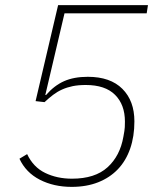

<svg xmlns="http://www.w3.org/2000/svg" viewBox="-20 -718 640 750"><path d="M553 -666H232L157 -347H160Q192 -384 230.5 -401Q269 -418 323 -418Q411 -418 458 -371Q505 -324 505 -244Q505 -185 488.5 -137.5Q472 -90 440.5 -57Q409 -24 363.5 -6Q318 12 260 12Q190 12 135.5 -16Q81 -44 56 -98L86 -116Q110 -65 156.5 -42.5Q203 -20 261 -20Q351 -20 400 -64.5Q449 -109 462 -184Q467 -210 467.5 -221.5Q468 -233 468 -243Q468 -309 429.5 -347.5Q391 -386 315 -386Q286 -386 264 -381.5Q242 -377 223 -368.5Q204 -360 187.5 -347.5Q171 -335 154 -319L119 -323L207 -698H558Z"/></svg>

Font: IBM Plex Mono ExtraLight
Style: Italic
Weight: 200
Italic angle: -9°
Monospace: yes
Designer: Mike Abbink, Paul van der Laan, Pieter van Rosmalen
Foundry: Bold Monday
Version: Version 2.3